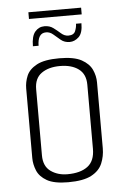

<svg xmlns="http://www.w3.org/2000/svg" viewBox="-50 -699 483 740"><g transform="rotate(-5 191.5 -329.0)"><path d="M184 4Q130 4 102 -12Q74 -28 64 -52.5Q54 -77 54 -101V-370Q54 -395 64 -419Q74 -443 103.5 -459Q133 -475 191 -475Q248 -475 277 -459Q306 -443 317 -419Q328 -395 328 -370V-115Q328 -84 316.5 -56.5Q305 -29 274 -12.5Q243 4 184 4ZM184 -27Q234 -27 262 -48Q290 -69 290 -116V-364Q290 -405 263 -425Q236 -445 191 -445Q147 -445 119.5 -425.5Q92 -406 92 -364V-108Q92 -66 119 -46.5Q146 -27 184 -27ZM94 -530Q94 -569 108.5 -586Q123 -603 145 -603Q165 -603 179 -592.5Q193 -582 206 -570.5Q219 -559 234 -559Q255 -559 261 -574Q267 -589 267 -602H288Q288 -564 272 -549Q256 -534 237 -534Q217 -534 203 -545.5Q189 -557 176.5 -568Q164 -579 149 -579Q132 -579 124 -566Q116 -553 116 -530ZM88 -636V-662H292V-636Z"/></g></svg>

Font: Smooch Sans Thin Light
Style: Regular
Weight: 300
Version: Version 1.010